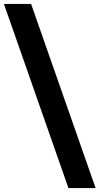

<svg xmlns="http://www.w3.org/2000/svg" viewBox="-63 -862 509 982"><path d="M426 100H287L-43 -842H96Z"/></svg>

Font: Montserrat Z
Style: Bold
Weight: 700
Designer: Julieta Ulanovsky
Foundry: Julieta Ulanovsky
Version: Version 8.000